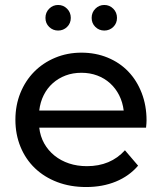

<svg xmlns="http://www.w3.org/2000/svg" viewBox="-20 -747 652 773"><path d="M568 -233H138Q142 -198 158 -169.5Q174 -141 199.5 -120.5Q225 -100 258 -89Q291 -78 330 -78Q425 -78 483 -142L536 -80Q500 -38 446.5 -16Q393 6 327 6Q263 6 210.5 -14Q158 -34 120.5 -70Q83 -106 62.5 -156Q42 -206 42 -265Q42 -323 62 -372.5Q82 -422 117.5 -458Q153 -494 202 -514.5Q251 -535 308 -535Q365 -535 413.5 -515Q462 -495 496.5 -459Q531 -423 550.5 -372.5Q570 -322 570 -262Q570 -257 569.5 -249.5Q569 -242 568 -233ZM138 -302H478Q474 -335 460 -363Q446 -391 423.5 -411.5Q401 -432 371.5 -443Q342 -454 308 -454Q273 -454 244 -443Q215 -432 192.5 -412Q170 -392 156 -364Q142 -336 138 -302ZM163 -675Q163 -697 178 -712Q193 -727 214 -727Q235 -727 250 -712Q265 -697 265 -675Q265 -653 250 -638.5Q235 -624 214 -624Q193 -624 178 -638.5Q163 -653 163 -675ZM349 -675Q349 -697 364 -712Q379 -727 400 -727Q421 -727 436 -712Q451 -697 451 -675Q451 -653 436 -638.5Q421 -624 400 -624Q379 -624 364 -638.5Q349 -653 349 -675Z"/></svg>

Font: CMG Sans Medium
Style: Regular
Weight: 500
Designer: Julieta Ulanovsky
Foundry: Julieta Ulanovsky
Version: Version 7.200